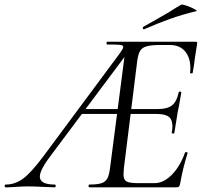

<svg xmlns="http://www.w3.org/2000/svg" viewBox="-81 -804 870 824"><path d="M-56 -12Q-17 -12 17.5 -37Q52 -62 105 -133L433 -575Q439 -584 443.5 -591Q448 -598 448 -602Q448 -610 435 -611.5Q422 -613 380 -613Q376 -613 376 -619Q376 -625 380 -625H758Q763 -625 764.5 -623Q766 -621 765 -616L756 -559Q752 -523 746 -492Q745 -488 739 -489Q733 -490 735 -493Q736 -499 736 -512Q736 -557 713 -584Q690 -611 647 -611H609Q569 -611 549 -605.5Q529 -600 520.5 -586Q512 -572 508 -543L451 -85Q449 -61 449 -56Q449 -33 461.5 -25.5Q474 -18 513 -18H582Q621 -18 656.5 -54Q692 -90 713 -149Q714 -152 719.5 -151Q725 -150 724 -147Q703 -79 692 -15Q690 -6 687 -3Q684 0 676 0H303Q299 0 299 -6Q299 -12 303 -12Q336 -12 353.5 -17.5Q371 -23 379 -37Q387 -51 391 -81L460 -613L485 -602L127 -123Q90 -72 90 -46Q90 -12 154 -12Q158 -12 158 -6Q158 0 154 0Q139 0 103 -2Q65 -4 40 -4Q17 -4 -13 -2Q-39 0 -56 0Q-61 0 -61 -6Q-61 -12 -56 -12ZM282 -336H467L470 -315H264ZM663 -231Q656 -231 656 -234Q659 -249 659 -262Q659 -291 643 -303Q627 -315 590 -315H457L460 -336H597Q638 -336 658 -352.5Q678 -369 686 -408Q686 -411 690 -411Q693 -411 695.5 -409.5Q698 -408 697 -406Q694 -388 691.5 -375.5Q689 -363 688 -354L682 -325L667 -232Q667 -231 663 -231ZM537 -678Q533 -678 532 -682.5Q531 -687 534 -689Q567 -707 643 -751Q661 -763 674.5 -771Q688 -779 697 -784Q701 -786 720 -779.5Q739 -773 753.5 -765Q768 -757 761 -756Q699 -741 647.5 -722.5Q596 -704 539 -679Z"/></svg>

Font: Cormorant Garamond
Style: Italic
Weight: 400
Italic angle: -10°
Designer: Christian Thalmann (Catharsis Fonts)
Foundry: Catharsis Fonts
Version: Version 4.000